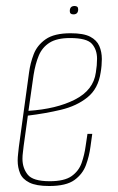

<svg xmlns="http://www.w3.org/2000/svg" viewBox="-20 -614 394 641"><path d="M144 7Q101 7 78 -4.5Q55 -16 47 -35.5Q39 -55 39 -78Q39 -89 40.5 -101Q42 -113 43 -124L77 -372Q81 -403 92.5 -433Q104 -463 132.5 -483Q161 -503 216 -503Q259 -503 281 -491.5Q303 -480 311.5 -460.5Q320 -441 320 -417Q320 -407 319 -395Q318 -383 316 -372Q308 -318 272 -289Q236 -260 183.5 -247.5Q131 -235 73 -228L59 -127Q58 -116 56.5 -105.5Q55 -95 55 -84Q55 -53 72.5 -31Q90 -9 146 -9Q195 -9 219 -26Q243 -43 252.5 -70Q262 -97 266 -127L272 -167H288L282 -124Q278 -93 267 -63Q256 -33 228.5 -13Q201 7 144 7ZM75 -244Q168 -250 230 -281.5Q292 -313 300 -372Q302 -384 303 -395.5Q304 -407 304 -418Q304 -448 287 -467.5Q270 -487 214 -487Q170 -487 145.5 -471.5Q121 -456 109.5 -428.5Q98 -401 92 -363ZM225 -566Q213 -566 213 -577Q213 -594 229 -594Q241 -594 241 -583Q241 -566 225 -566Z"/></svg>

Font: Alumni Sans Pinstripe
Style: Italic
Weight: 400
Italic angle: -8°
Designer: Robert E. Leuschke
Foundry: Robert E. Leuschke
Version: Version 1.010; ttfautohint (v1.8.4.7-5d5b)